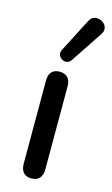

<svg xmlns="http://www.w3.org/2000/svg" viewBox="-120 -816 507 867"><g transform="rotate(15 133.0 -382.0)"><path d="M121 6Q97 6 84 -8.5Q71 -23 71 -49V-439Q71 -465 84 -479Q97 -493 121 -493Q145 -493 158.5 -479Q172 -465 172 -439V-49Q172 -23 159 -8.5Q146 6 121 6ZM160 -558Q152 -546 140.5 -544Q129 -542 118 -548Q107 -554 102.5 -565Q98 -576 104 -589L185 -746Q193 -762 205.5 -767Q218 -772 231.5 -768.5Q245 -765 254.5 -756Q264 -747 266 -733.5Q268 -720 259 -707Z"/></g></svg>

Font: Nunito ExtraLight SemiBold
Style: Regular
Weight: 600
Version: Version 3.602